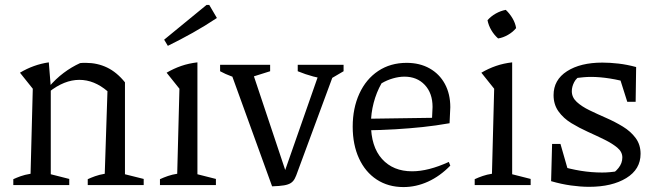

<svg xmlns="http://www.w3.org/2000/svg" viewBox="-20 -751 2678 779"><path d="M34 0V-24Q47 -30 63.5 -36Q80 -42 104 -46L113 -391L61 -456Q116 -489 178 -498L186 -399V-44L261 -25V0ZM336 0V-24Q349 -30 365.5 -36Q382 -42 405 -46L416 -381L487 -417V-44L563 -25V0ZM179 -378 178 -398Q206 -431 238 -455Q270 -479 305 -495Q311 -496 317 -496Q323 -496 328 -496Q375 -496 414.5 -477Q454 -458 487 -417L416 -381Q362 -427 302 -427Q241 -427 179 -378Z M629 0V-24Q644 -31 661.5 -37Q679 -43 699 -46L708 -391L656 -456Q685 -473 715.5 -483.5Q746 -494 781 -498V-44L856 -25V0ZM661 -565 646 -590 818 -731H829L860 -678Q812 -646 762 -618Q712 -590 661 -565Z M1084 5 909 -478H998L1146 -35H1128L1283 -478H1344L1188 -56Q1182 -38 1176 -26.5Q1170 -15 1160 -8.5Q1150 -2 1132.5 1Q1115 4 1084 5ZM968 -428Q942 -433 918.5 -441.5Q895 -450 873 -462V-488H1076V-462ZM1316 -428Q1251 -436 1188 -462V-488H1374V-462Z M1617 8Q1555 8 1508.5 -22.5Q1462 -53 1436.5 -108.5Q1411 -164 1411 -237Q1411 -312 1438 -371Q1465 -430 1514.5 -463Q1564 -496 1630 -496Q1683 -496 1723 -473.5Q1763 -451 1785 -410.5Q1807 -370 1807 -316L1804 -251Q1747 -241 1694.5 -235.5Q1642 -230 1584.5 -226.5Q1527 -223 1457 -222V-269L1733 -273L1735 -317Q1735 -373 1703.5 -406.5Q1672 -440 1621 -440Q1599 -440 1574.5 -433Q1550 -426 1528 -413Q1507 -376 1496 -333.5Q1485 -291 1485 -249Q1485 -156 1530 -106Q1575 -56 1652 -56Q1718 -56 1801 -94L1807 -79Q1765 -36 1716.5 -14Q1668 8 1617 8Z M1906 0V-24Q1921 -31 1938.5 -37Q1956 -43 1976 -46L1985 -391L1933 -456Q1962 -473 1992.5 -483.5Q2023 -494 2058 -498V-44L2133 -25V0ZM2032 -711Q2048 -696 2059.5 -676.5Q2071 -657 2074 -637Q2061 -621 2041 -609.5Q2021 -598 2001 -595Q1985 -609 1973.5 -628.5Q1962 -648 1958 -669Q1972 -685 1991.5 -696Q2011 -707 2032 -711Z M2370 7Q2336 7 2296.5 1.5Q2257 -4 2216 -16L2247 -79Q2293 -65 2336.5 -58Q2380 -51 2423 -51Q2439 -51 2455 -52.5Q2471 -54 2486 -56L2453 -40Q2474 -50 2489.5 -69.5Q2505 -89 2505 -112Q2505 -135 2484.5 -152Q2464 -169 2432.5 -184.5Q2401 -200 2365.5 -216Q2330 -232 2298 -251.5Q2266 -271 2246 -299Q2226 -327 2226 -365Q2226 -427 2280.5 -462Q2335 -497 2424 -497Q2455 -497 2489.5 -493Q2524 -489 2561 -479L2539 -413Q2496 -426 2454.5 -432.5Q2413 -439 2378 -439Q2362 -439 2346.5 -437.5Q2331 -436 2314 -434L2340 -446Q2319 -436 2309.5 -417.5Q2300 -399 2300 -381Q2300 -356 2320 -337.5Q2340 -319 2372 -303.5Q2404 -288 2439.5 -272.5Q2475 -257 2507 -237.5Q2539 -218 2559 -191Q2579 -164 2579 -127Q2579 -64 2521 -28.5Q2463 7 2370 7ZM2216 -16 2220 -167H2254L2297 -17ZM2525 -338 2480 -480 2561 -479 2559 -338Z"/></svg>

Font: Piazzolla Thin
Style: Regular
Weight: 400
Version: Version 2.001